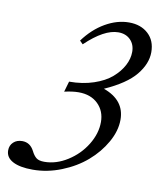

<svg xmlns="http://www.w3.org/2000/svg" viewBox="-78 -713 661 786"><g transform="rotate(10 252.5 -320.0)"><path d="M110.8 11.2Q57.1 11.2 27.8 -4.4Q-1.5 -20 -1.5 -49.3Q-1.5 -70.3 12.7 -83.5Q26.9 -96.7 49.3 -96.7Q82 -96.7 98.6 -64.5Q107.9 -45.9 118.7 -37.4Q129.4 -28.8 151.9 -28.8Q201.2 -28.8 248.3 -58.6Q295.4 -88.4 324 -135Q352.5 -181.6 352.5 -229Q352.5 -274.9 322.5 -304.2Q292.5 -333.5 241.7 -333.5Q216.3 -333.5 182.6 -325.7L195.3 -369.6Q251 -369.6 296.9 -385Q342.8 -400.4 370.8 -424.8Q398.9 -449.2 413.8 -477.5Q428.7 -505.9 428.7 -534.2Q428.7 -564.9 409.7 -584.2Q390.6 -603.5 359.4 -603.5Q300.8 -603.5 223.6 -529.8L210.4 -543Q248 -594.2 297.1 -622.6Q346.2 -650.9 395.5 -650.9Q444.8 -650.9 475.3 -622.8Q505.9 -594.7 505.9 -546.4Q505.9 -498.5 467.8 -451.9Q429.7 -405.3 340.8 -365.7Q429.7 -334 429.7 -252.4Q429.7 -206.1 402.6 -158.2Q375.5 -110.4 332 -73Q288.6 -35.6 229.7 -12.2Q170.9 11.2 110.8 11.2Z"/></g></svg>

Font: Elstob 10pt
Style: Italic
Weight: 400
Italic angle: -20°
Designer: Peter S. Baker
Version: Version 1.015